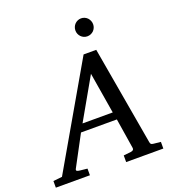

<svg xmlns="http://www.w3.org/2000/svg" viewBox="-210 -1017 1039 1140"><g transform="rotate(-20 310.0 -447.0)"><path d="M374 -564 226.1 -304.2H417ZM391.1 0V-42L437 -46.9Q459 -49.8 456.1 -65.9L425.8 -256.8H199.2L97.2 -65.9Q91.8 -56.2 96.9 -52.2Q102.1 -48.3 116.2 -46.9L162.1 -42V0H-53.2V-42L2.9 -47.9L372.1 -687H452.1L560.1 -65.9Q561.5 -56.2 565.4 -52Q569.3 -47.9 580.1 -46.9L626 -42V0ZM486.8 -836.4Q486.8 -824.7 482.4 -814.5Q478 -804.2 470.5 -796.6Q462.9 -789.1 452.6 -784.7Q442.4 -780.3 430.7 -780.3Q418.9 -780.3 408.9 -784.7Q398.9 -789.1 391.4 -796.6Q383.8 -804.2 379.4 -814.5Q375 -824.7 375 -836.4Q375 -848.1 379.2 -858.4Q383.3 -868.7 390.9 -876.5Q398.4 -884.3 408.7 -888.9Q418.9 -893.6 430.7 -893.6Q442.4 -893.6 452.6 -889.2Q462.9 -884.8 470.5 -877Q478 -869.1 482.4 -858.6Q486.8 -848.1 486.8 -836.4Z"/></g></svg>

Font: Charis SIL Am
Style: Italic
Weight: 400
Italic angle: -11°
Foundry: SIL International
Version: Version 5.000